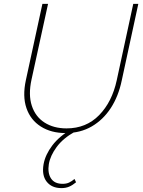

<svg xmlns="http://www.w3.org/2000/svg" viewBox="-20 -678 733 987"><path d="M317 6Q243 6 190 -27.5Q137 -61 116 -122Q95 -183 113 -266L198 -658H227L142 -269Q125 -191 143.5 -134.5Q162 -78 209 -48Q256 -18 322 -18Q423 -18 489.5 -86Q556 -154 580 -265L665 -658H691L606 -265Q589 -183 549.5 -122.5Q510 -62 451.5 -28Q393 6 317 6ZM296 289Q246 289 220 256Q194 223 204 166Q213 117 249 69.5Q285 22 349 -15L365 -1Q304 33 271 78Q238 123 231 166Q224 211 242 239Q260 267 302 267Q321 267 335 260.5Q349 254 363 242L371 259Q353 274 335.5 281.5Q318 289 296 289Z"/></svg>

Font: Ysabeau Office Thin
Style: Italic
Weight: 250
Italic angle: -12°
Designer: Christian Thalmann (Catharsis Fonts)
Version: Version 2.001;gftools[0.9.30]; featfreeze: tnum,lnum,ss02